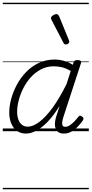

<svg xmlns="http://www.w3.org/2000/svg" viewBox="-20 -950 663 1390"><path d="M168 17Q131 17 104 -1.5Q77 -20 62 -54.5Q47 -89 47 -136Q47 -182 61 -234Q75 -286 102 -336.5Q129 -387 169 -428.5Q209 -470 261 -494.5Q313 -519 376 -519Q408 -519 442.5 -509.5Q477 -500 507 -481L512 -497Q516 -508 522.5 -511.5Q529 -515 542 -515Q560 -515 565 -508Q570 -501 565 -489L438 -100Q431 -77 430 -62Q429 -47 434.5 -39.5Q440 -32 452 -32Q469 -32 485.5 -43Q502 -54 518 -70.5Q534 -87 546 -103Q552 -111 558 -112.5Q564 -114 573 -107Q583 -101 584 -94Q585 -87 581 -80Q569 -62 548.5 -39Q528 -16 501 0.5Q474 17 442 17Q419 17 404.5 8Q390 -1 383.5 -17Q377 -33 377.5 -54Q378 -75 385 -100Q392 -120 398.5 -141.5Q405 -163 412 -184Q368 -113 325 -68.5Q282 -24 242.5 -3.5Q203 17 168 17ZM104 -141Q104 -109 113 -84.5Q122 -60 139 -46.5Q156 -33 181 -33Q219 -33 265 -67.5Q311 -102 361 -170.5Q411 -239 462 -342L492 -436Q456 -457 426.5 -463.5Q397 -470 369 -470Q319 -470 277 -448Q235 -426 203 -390.5Q171 -355 149 -311.5Q127 -268 115.5 -223.5Q104 -179 104 -141ZM456 -628Q452 -628 448 -630Q444 -632 440 -639L352 -808Q350 -812 349.5 -815Q349 -818 349 -822Q351 -829 357.5 -834.5Q364 -840 373 -844Q382 -848 389 -848Q400 -848 408 -832L479 -659Q481 -655 481 -652Q481 -649 481 -646Q480 -637 472 -632.5Q464 -628 456 -628ZM0 410H623V420H0ZM0 -20H623V0H0ZM0 -505H623V-500H0ZM0 -930H623V-920H0Z"/></svg>

Font: Playwrite DE LA Guides
Style: Regular
Weight: 400
Designer: Veronika Burian, José Scaglione
Foundry: TypeTogether
Version: Version 1.003